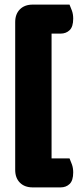

<svg xmlns="http://www.w3.org/2000/svg" viewBox="-20 -683 343 834"><path d="M46 -587Q46 -622 66.5 -642.5Q87 -663 122 -663H282Q287 -652 292.5 -636.5Q298 -621 298 -602Q298 -567 282.5 -552Q267 -537 243 -537H204V5H282Q287 16 292.5 31.5Q298 47 298 66Q298 101 282.5 116Q267 131 243 131H122Q87 131 66.5 110.5Q46 90 46 55Z"/></svg>

Font: Baloo Tammudu
Style: Regular
Weight: 400
Designer: Omkar Shende and Ek Type
Foundry: Ek Type
Version: Version 1.007;PS 1.000;hotconv 1.0.88;makeotf.lib2.5.647800